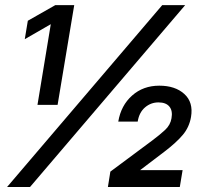

<svg xmlns="http://www.w3.org/2000/svg" viewBox="-20 -748 817 768"><path d="M276.9 -727.5 210.4 -328.6H129.9L183.1 -650.9H182.6L79.1 -591.3L91.3 -665L201.2 -727.5ZM8.3 0 628.9 -727.5H720.7L100.1 0ZM411.6 0 421.4 -61.5 588.9 -186Q619.1 -208.5 640.4 -228.3Q661.6 -248 666 -274.9Q671.4 -304.7 657.7 -321.5Q644 -338.4 613.8 -338.4Q583.5 -338.4 560.1 -318.4Q536.6 -298.3 530.8 -261.7H453.1Q463.9 -326.2 508.3 -365.7Q552.7 -405.3 617.2 -405.3Q680.7 -405.3 717.3 -372.1Q753.9 -338.9 744.1 -280.3Q737.3 -239.7 711.4 -208.7Q685.5 -177.7 636.7 -140.6L541 -67.9V-67.4H710.4L699.2 0Z"/></svg>

Font: Inter Display Medium
Style: Italic
Weight: 500
Italic angle: -9.39999°
Designer: Rasmus Andersson
Foundry: rsms
Version: Version 4.000;git-a52131595